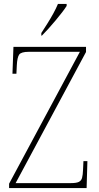

<svg xmlns="http://www.w3.org/2000/svg" viewBox="-20 -951 499 971"><path d="M26 0V-22L384 -689H126Q87 -689 77 -675Q67 -661 65 -620L63 -578H43L48 -714H415V-688L59 -25H340Q366 -25 378.5 -31Q391 -37 395 -51.5Q399 -66 400 -93L402 -136H422L418 0ZM189 -784Q204 -807 220 -832.5Q236 -858 250 -883.5Q264 -909 273 -931H317V-921Q309 -908 294 -888.5Q279 -869 261 -847.5Q243 -826 225 -806Q207 -786 192 -771H189Z"/></svg>

Font: Noto Serif Khmer SemiCondensed Thin
Style: Regular
Weight: 250
Width: 4
Designer: Danh Hong and the Monotype Design Team
Foundry: Monotype Imaging Inc.
Version: Version 2.004